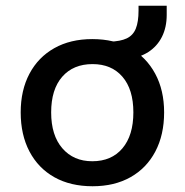

<svg xmlns="http://www.w3.org/2000/svg" viewBox="-20 -639 643 668"><path d="M302 9Q225 9 169 -22.5Q113 -54 82.5 -112Q52 -170 52 -248Q52 -325 82.5 -382.5Q113 -440 169 -471.5Q225 -503 301 -503Q378 -503 433.5 -471.5Q489 -440 520 -382.5Q551 -325 551 -248Q551 -170 520.5 -112Q490 -54 434 -22.5Q378 9 302 9ZM301 -78Q368 -78 406 -123Q444 -168 444 -248Q444 -328 406 -372Q368 -416 302 -416Q235 -416 196.5 -372Q158 -328 158 -248Q158 -168 197 -123Q236 -78 301 -78ZM423 -434 361 -474V-494Q399 -495 421 -505.5Q443 -516 452.5 -539.5Q462 -563 462 -602V-619H560V-587Q560 -544 543.5 -511Q527 -478 496 -458Q465 -438 423 -434Z"/></svg>

Font: Nunito Sans 9pt SemiBold
Style: Regular
Weight: 600
Version: Version 3.101;gftools[0.9.27]